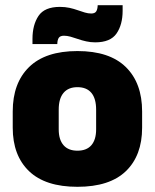

<svg xmlns="http://www.w3.org/2000/svg" viewBox="-20 -704 596 739"><path d="M278 15Q154.5 15 91.8 -45.2Q29 -105.5 29 -212.5V-275Q29 -384.5 92 -446Q155 -507.5 278 -507.5Q401.5 -507.5 464.2 -446Q527 -384.5 527 -275V-212.5Q527 -105.5 464.5 -45.2Q402 15 278 15ZM278 -124Q313.5 -124 331.8 -145.2Q350 -166.5 350 -206V-282Q350 -324.5 331.8 -346.5Q313.5 -368.5 278 -368.5Q243 -368.5 224.5 -346.5Q206 -324.5 206 -282V-206Q206 -166.5 224.5 -145.2Q243 -124 278 -124ZM346.5 -541Q328.5 -541 311.8 -544.8Q295 -548.5 280 -553.8Q265 -559 251.5 -562.8Q238 -566.5 226.5 -566.5Q212 -566.5 206.5 -558.8Q201 -551 200.5 -535V-534.5H105V-554.5Q105 -608 128.2 -642.8Q151.5 -677.5 210.5 -677.5Q230.5 -677.5 247.5 -673.8Q264.5 -670 279 -664.8Q293.5 -659.5 306.5 -655.8Q319.5 -652 331 -652Q345 -652 350.2 -660Q355.5 -668 356 -683.5V-684H452V-662.5Q452 -609 428.5 -575Q405 -541 346.5 -541Z"/></svg>

Font: Anek Bangla Medium ExtraBold
Style: Regular
Weight: 800
Version: Version 1.003